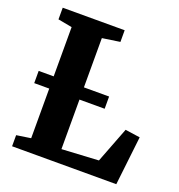

<svg xmlns="http://www.w3.org/2000/svg" viewBox="-133 -855 904 967"><g transform="rotate(20 318.5 -371.5)"><path d="M38 0V-59.5L114.5 -71V-666.5L39 -680.5V-743H371V-680.5L276.5 -666.5V-71.5L473.5 -82.5L547 -273.5L626.5 -262L596.5 0ZM411.5 -402.5V-337H34V-402.5Z"/></g></svg>

Font: Merriweather 28pt ExtraBold
Style: Regular
Weight: 800
Version: Version 2.100